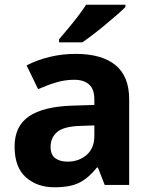

<svg xmlns="http://www.w3.org/2000/svg" viewBox="-20 -786 644 816"><path d="M302 -557Q412 -557 470.5 -509.5Q529 -462 529 -364V0H425L396 -74H392Q357 -30 318 -10Q279 10 211 10Q138 10 90 -32.5Q42 -75 42 -163Q42 -250 103 -291.5Q164 -333 286 -337L381 -340V-364Q381 -407 358.5 -427Q336 -447 296 -447Q256 -447 218 -435.5Q180 -424 142 -407L93 -508Q137 -531 190.5 -544Q244 -557 302 -557ZM323 -251Q251 -249 223 -225Q195 -201 195 -162Q195 -128 215 -113.5Q235 -99 267 -99Q315 -99 348 -127.5Q381 -156 381 -208V-253ZM513 -756Q499 -742 476 -722Q453 -702 426.5 -680Q400 -658 374.5 -638.5Q349 -619 330 -606H231V-619Q247 -638 268.5 -663.5Q290 -689 311 -716.5Q332 -744 346 -766H513Z"/></svg>

Font: Noto Sans Medefaidrin
Style: Bold
Weight: 700
Designer: Dalton Maag Ltd
Foundry: Dalton Maag Ltd
Version: Version 1.002; ttfautohint (v1.8.4.7-5d5b)